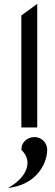

<svg xmlns="http://www.w3.org/2000/svg" viewBox="-20 -666 287 1003"><path d="M159.5 50C123.5 50 89.5 78 92.5 116V118L94.5 120C141.5 166 127.5 226 81.5 272C70.5 283 57.5 294 43.5 303L20.5 317L46.5 312C172.5 289 226.5 188 226.5 116C226.5 79 196.5 50 159.5 50ZM174.5 0V-646L91.5 -585V0Z"/></svg>

Font: Charger
Style: Bd
Weight: 400
Designer: Jasper
Foundry: Cannot Into Space Fonts
Version: Version 0.98